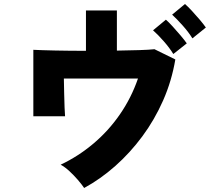

<svg xmlns="http://www.w3.org/2000/svg" viewBox="-20 -867 1045 956"><path d="M399 69Q387 51 367.5 28.5Q348 6 326 -14.5Q304 -35 282 -47Q369 -88 444.5 -151.5Q520 -215 577 -297.5Q634 -380 667 -476H298Q299 -441 299.5 -402Q300 -363 301.5 -332Q303 -301 304 -288H146V-619Q184 -617 255.5 -615.5Q327 -614 408 -614V-815H562V-615Q624 -616 673.5 -617.5Q723 -619 749 -622L853 -571Q835 -464 792.5 -367.5Q750 -271 689 -188.5Q628 -106 554 -40.5Q480 25 399 69ZM938 -676Q919 -707 889.5 -740Q860 -773 837 -794L901 -847Q915 -835 935 -813.5Q955 -792 974.5 -769Q994 -746 1005 -730ZM843 -598Q824 -629 795 -662Q766 -695 742 -716L806 -769Q820 -757 840 -735Q860 -713 879.5 -690Q899 -667 910 -651Z"/></svg>

Font: Zen Kaku Gothic New Black
Style: Regular
Weight: 900
Designer: Yoshimichi Ohira
Foundry: Positype
Version: Version 1.001